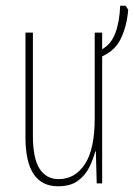

<svg xmlns="http://www.w3.org/2000/svg" viewBox="-20 -641 468 671"><path d="M428 -607Q424 -554 404 -509.5Q384 -465 337 -444V0H318L315 -112H313Q306 -85 292 -56.5Q278 -28 252 -9Q226 10 183 10Q69 10 69 -161V-527H95V-167Q95 -87 118.5 -51Q142 -15 185 -15Q242 -15 276.5 -67Q311 -119 311 -228V-527H337V-469Q369 -487 383.5 -526.5Q398 -566 400 -621H419Z"/></svg>

Font: Noto Sans ExtraCondensed Thin
Style: Regular
Weight: 100
Width: 2
Designer: Monotype Design Team
Foundry: Monotype Imaging Inc.
Version: Version 2.013; ttfautohint (v1.8.4.7-5d5b)